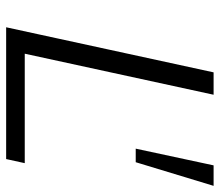

<svg xmlns="http://www.w3.org/2000/svg" viewBox="-64 -634 698 609"><g transform="rotate(90 284.5 -329.0)"><path d="M66 0 209 -658H280L137 0ZM89 0 102 -59H497L484 0ZM494 -411H451L504 -658H569Z"/></g></svg>

Font: Ysabeau Office
Style: Italic
Weight: 400
Italic angle: -12°
Designer: Christian Thalmann (Catharsis Fonts)
Version: Version 2.001;gftools[0.9.30]; featfreeze: tnum,lnum,ss02